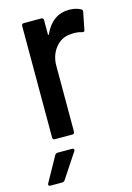

<svg xmlns="http://www.w3.org/2000/svg" viewBox="-119 -571 560 813"><g transform="rotate(-15 161.0 -164.5)"><path d="M318 -502Q325 -499 323 -490L308 -414Q307 -405 296 -408Q281 -413 263 -413Q250 -413 244 -412Q205 -409 179.5 -376.5Q154 -344 154 -299V-10Q154 0 144 0H68Q58 0 58 -10V-499Q58 -509 68 -509H144Q154 -509 154 -499V-437Q154 -434 155.5 -433.5Q157 -433 158 -436Q194 -514 267 -514Q297 -514 318 -502ZM64 58H127Q133 58 135 61.5Q137 65 134 70L62 179Q57 185 50 185H-1Q-7 185 -9 181.5Q-11 178 -8 173L52 65Q57 58 64 58Z"/></g></svg>

Font: Barlow Semi Condensed Medium
Style: Regular
Weight: 500
Width: 4
Designer: Jeremy Tribby
Foundry: Tribby Type
Version: Version 1.422; ttfautohint (v1.8)